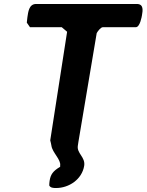

<svg xmlns="http://www.w3.org/2000/svg" viewBox="-20 -727 738 967"><path d="M318 -567 233 -20C234 -16 239 3 239 7C244 42 288 77 283 107V113C246 135 235 152 230 183C229 187 228 203 228 207C234 219 248 220 262 220C328 220 393 176 404 108C411 64 366 46 372 7L375 -13C389 -95 453 -478 467 -560C471 -568 487 -590 498 -590H664C685 -590 694 -644 695 -650C699 -673 705 -707 669 -707H162C125 -707 122 -665 118 -640C117 -633 115 -614 115 -613L131 -590H291C295 -587 315 -569 318 -567Z"/></svg>

Font: Asimov Print
Style: CIt
Weight: 500
Designer: Google
Version: Version 2.000980: 2014